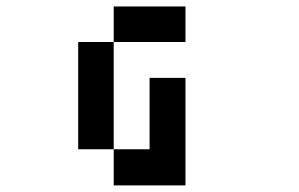

<svg xmlns="http://www.w3.org/2000/svg" viewBox="-20 -686 929 596"><path d="M333 -110.4Q333 -138.7 333 -222.7Q360.4 -222.7 444.3 -222.7Q444.3 -277.3 444.3 -444.3Q471.7 -444.3 555.7 -444.3Q555.7 -361.3 555.7 -110.4Q500 -110.4 333 -110.4ZM222.7 -222.7Q222.7 -305.7 222.7 -555.7Q250 -555.7 333 -555.7Q333 -471.7 333 -222.7Q305.7 -222.7 222.7 -222.7ZM333 -555.7Q333 -583 333 -666Q388.7 -666 555.7 -666Q555.7 -638.7 555.7 -555.7Q500 -555.7 333 -555.7Z"/></svg>

Font: leko majuna
Style: pona
Weight: 400
Designer: Kelsey Higham
Version: Version 2.0